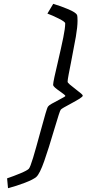

<svg xmlns="http://www.w3.org/2000/svg" viewBox="-20 -802 512 1018"><path d="M388.7 -722.7Q391.1 -716.8 391.1 -691.4Q391.1 -659.2 382.1 -606.9Q373 -554.7 356.4 -470.7Q349.6 -436.5 344 -407.2Q338.4 -377.9 338.4 -368.7Q338.4 -363.8 349.9 -354Q361.3 -344.2 382.3 -328.1Q400.9 -314 409.9 -306.2Q418.9 -298.3 418.9 -294.9Q418.9 -289.6 401.9 -278.8Q384.8 -268.1 353 -251Q310.1 -228.5 302.7 -221.2Q299.3 -217.8 291.5 -193.6Q283.7 -169.4 267.6 -115.7Q237.8 -14.2 214.4 52.5Q190.9 119.1 172.9 135.7Q156.7 149.9 112.1 167Q67.4 184.1 22.5 195.8L17.6 143.6Q51.3 132.3 87.6 117.2Q124 102.1 132.8 92.8Q140.6 84 155.5 34.4Q170.4 -15.1 193.4 -100.1Q211.9 -167.5 221.2 -199.7Q230.5 -231.9 234.9 -237.3Q239.3 -243.7 254.9 -252.4Q270.5 -261.2 294.9 -273.9Q307.1 -280.3 316.9 -285.9Q326.7 -291.5 326.7 -293Q326.7 -295.9 318.6 -302.2Q310.5 -308.6 300.8 -315.4Q281.7 -328.6 271.7 -337.4Q261.7 -346.2 261.7 -352.5Q261.7 -361.8 268.8 -394.8Q275.9 -427.7 285.2 -466.3Q305.2 -552.2 315.4 -602.3Q325.7 -652.3 325.7 -678.2Q325.7 -686.5 290.3 -704.1Q254.9 -721.7 231.4 -730L262.2 -781.7Q303.2 -769.5 342.8 -752.7Q382.3 -735.8 388.7 -722.7Z"/></svg>

Font: Lesson One Light
Style: Italic
Weight: 300
Italic angle: -14°
Designer: But Ko, Victor Gaultney, Annie Olsen, Julie Remington, Don Collingsworth, Eric Hays, Becca Hirsbrunner
Version: Version 1.100